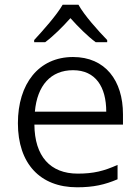

<svg xmlns="http://www.w3.org/2000/svg" viewBox="-20 -785 596 815"><path d="M313 -765H246C221 -721 162 -655 125 -615V-606H172C208 -633 246 -671 279 -708C312 -671 351 -632 386 -606H435V-615C397 -654 337 -721 313 -765ZM290 -543C144 -543 56 -429 56 -262C56 -91 150 10 307 10C377 10 425 -1 479 -24V-85C421 -59 377 -48 310 -48C193 -48 127 -122 126 -256H502V-300C502 -443 427 -543 290 -543ZM290 -487C386 -487 431 -416 431 -311H128C138 -423 196 -487 290 -487Z"/></svg>

Font: Noto Sans Syriac Light
Style: Regular
Weight: 300
Designer: Patrick Giasson and the Monotype Design Team
Foundry: Monotype Imaging Inc.
Version: Version 3.000